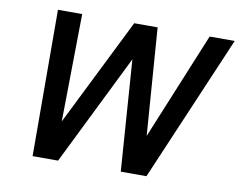

<svg xmlns="http://www.w3.org/2000/svg" viewBox="-77 -803 1129 905"><g transform="rotate(10 488.0 -350.0)"><path d="M254 0H132L130 -700H246L239 -185L495 -700H607L645 -187L856 -700H976L677 0H554L516 -531Z"/></g></svg>

Font: Red Hat Text Medium
Style: Italic
Weight: 500
Italic angle: -12°
Designer: Pentagram / MCKL
Foundry: Pentagram / MCKL
Version: Version 1.003; Red Hat Text Medium Italic